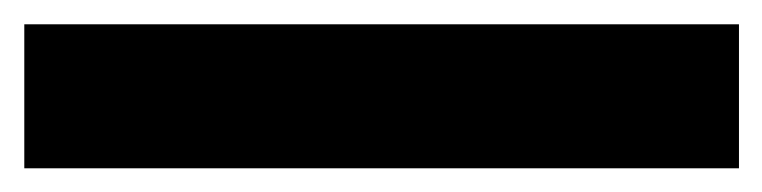

<svg xmlns="http://www.w3.org/2000/svg" viewBox="-22 -142 643 162"><path d="M-1.5 -121.5H601.5V0H-1.5Z"/></svg>

Font: JuliaMono ExtraBold
Style: Regular
Weight: 800
Monospace: yes
Designer: cormullion
Foundry: corm
Version: Version 0.055; ttfautohint (v1.8.4)